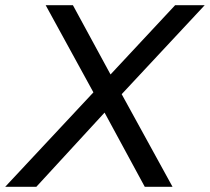

<svg xmlns="http://www.w3.org/2000/svg" viewBox="-59 -720 809 740"><path d="M410 -357 606 0H499L344 -286L81 0H-39L301 -364L117 -700H222L367 -433L616 -700H730Z"/></svg>

Font: Montserrat Alternates Medium
Style: Italic
Weight: 500
Italic angle: -11.3°
Designer: Julieta Ulanovsky
Foundry: Julieta Ulanovsky
Version: Version 7.200